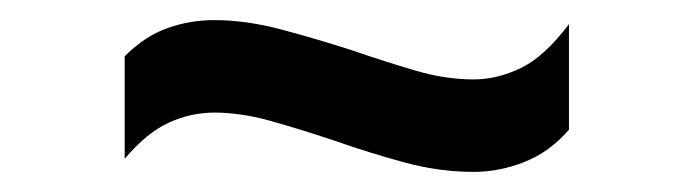

<svg xmlns="http://www.w3.org/2000/svg" viewBox="-20 -446 690 191"><path d="M451 -275Q417 -275 382 -284.5Q347 -294 313 -306Q280 -317 250 -325.5Q220 -334 193 -334Q170 -334 148 -324Q126 -314 104 -288V-390Q124 -410 146.5 -418Q169 -426 193 -426Q225 -426 260.5 -416.5Q296 -407 330 -396Q362 -385 392.5 -376Q423 -367 451 -367Q475 -367 498.5 -378.5Q522 -390 546 -422V-317Q527 -295 502 -285Q477 -275 451 -275Z"/></svg>

Font: REM Medium Medium
Style: Regular
Weight: 500
Version: Version 1.005;gftools[0.9.28]